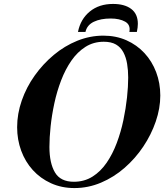

<svg xmlns="http://www.w3.org/2000/svg" viewBox="-20 -944 834 975"><path d="M358 11Q293 11 239 -13.5Q185 -38 146.5 -80.5Q108 -123 87.5 -179Q67 -235 67 -298Q67 -366 90.5 -433.5Q114 -501 156 -560Q198 -619 253 -665Q308 -711 372.5 -737Q437 -763 505 -763Q569 -763 622 -739.5Q675 -716 713.5 -674.5Q752 -633 773 -577.5Q794 -522 794 -459Q794 -394 771 -327Q748 -260 707.5 -199.5Q667 -139 612.5 -91.5Q558 -44 493 -16.5Q428 11 358 11ZM355 -21Q408 -21 449.5 -47Q491 -73 521.5 -117.5Q552 -162 573 -218Q594 -274 606.5 -333.5Q619 -393 625 -449Q631 -505 631 -550Q631 -587 625.5 -620Q620 -653 606.5 -678.5Q593 -704 569 -718Q545 -732 507 -732Q455 -732 414 -706Q373 -680 342.5 -636Q312 -592 290.5 -536Q269 -480 256 -419.5Q243 -359 237 -302Q231 -245 231 -198Q231 -116 259 -68.5Q287 -21 355 -21ZM376 -782Q389 -847 436 -885.5Q483 -924 554 -924Q613 -924 646.5 -898.5Q680 -873 680 -823Q680 -805 675 -782H637Q644 -818 615.5 -834Q587 -850 542 -850Q491 -850 456.5 -833.5Q422 -817 414 -782Z"/></svg>

Font: Libre Bodoni SemiBold
Style: Italic
Weight: 600
Italic angle: -13°
Version: Version 2.003